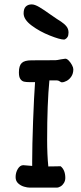

<svg xmlns="http://www.w3.org/2000/svg" viewBox="-20 -857 370 877"><path d="M205.6 -489.7Q195.3 -383.3 195.3 -219.7Q195.3 -149.9 200.7 -96.7L236.8 -97.2Q243.7 -97.7 256.8 -97.7Q267.1 -89.8 272.7 -76.2Q278.3 -62.5 278.3 -44.4Q278.3 -31.7 272.2 -21.5Q266.1 -11.2 256.8 -5.6Q247.6 0 238.8 0H116.2Q105 0 89.8 -4.4Q74.7 -8.8 63 -19.5Q51.3 -30.3 51.3 -47.9Q51.3 -68.8 61.5 -85.7Q71.8 -102.5 86.4 -102.5L127 -99.1V-121.1Q127 -190.9 131.1 -303Q135.3 -415 140.1 -481.9H113.3Q99.1 -481.9 89.6 -484.1Q80.1 -486.3 73.2 -495.8Q66.4 -505.4 66.4 -525.4V-527.3Q66.4 -556.6 79.1 -569.1Q91.8 -581.5 124 -581.5L233.4 -582Q239.7 -582 258.3 -585.9Q274.9 -588.9 278.3 -588.9Q285.6 -588.9 294.2 -580.1Q302.7 -571.3 308.8 -559.8Q314.9 -548.3 314.9 -540.5Q314.9 -521.5 306.2 -508.1Q297.4 -494.6 284.9 -487.8Q272.5 -481 262.2 -481Q258.8 -481 252.7 -485.4Q246.6 -489.7 240.2 -489.7ZM125 -836.9Q138.7 -836.9 159.4 -824.7Q180.2 -812.5 211.9 -789.6Q244.1 -767.1 258.8 -758.3Q274.4 -748 283.7 -736.3Q293 -724.6 293 -708.5Q293 -694.8 288.3 -687.7Q283.7 -680.7 277.8 -678Q272 -675.3 272 -676.3Q253.9 -676.3 207.8 -694.6Q161.6 -712.9 124.8 -740.2Q87.9 -767.6 87.9 -795.9Q87.9 -817.4 97.9 -827.1Q107.9 -836.9 125 -836.9Z"/></svg>

Font: Dekko
Style: Regular
Weight: 400
Designer: Multiple
Foundry: Sorkin Type
Version: Version 2.001